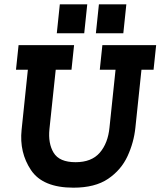

<svg xmlns="http://www.w3.org/2000/svg" viewBox="-20 -859 743 889"><path d="M424 -705 438 -839H565L551 -705ZM243 -705 257 -839H384L370 -705ZM454 -650H703L691 -536H635L607 -269Q600 -200 570.5 -136Q541 -72 480.5 -31Q420 10 320 10Q178 10 123.5 -71.5Q69 -153 80 -258L109 -536H54L66 -650H323L311 -536H238L209 -262Q202 -195 228.5 -151.5Q255 -108 330 -108Q404 -108 442 -152Q480 -196 487 -269L515 -536H442Z"/></svg>

Font: Zilla Slab
Style: Bold Italic
Weight: 700
Italic angle: -6°
Designer: Typotheque.com
Foundry: Typotheque type foundry
Version: Version 1.1; 2017; ttfautohint (v1.6)